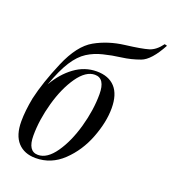

<svg xmlns="http://www.w3.org/2000/svg" viewBox="-144 -894 910 1016"><g transform="rotate(20 311.5 -386.0)"><path d="M317.9 -507.8Q267.1 -507.8 221.4 -442.9Q175.8 -377.9 148.4 -280.3Q121.1 -182.6 121.1 -94.2Q121.1 -5.9 178.2 -5.9Q229.5 -5.9 274.9 -70.8Q320.3 -135.7 347.7 -232.9Q375 -330.1 375 -418.9Q375 -507.8 317.9 -507.8ZM171.9 14.2Q107.9 14.2 71.5 -25.6Q35.2 -65.4 35.2 -143.1V-144Q35.2 -202.1 49.8 -277.8Q71.8 -374 123.5 -495.4Q175.3 -616.7 248.3 -657.7Q321.3 -698.7 412.6 -710Q503.9 -721.2 541 -732.4Q578.1 -743.7 608.9 -786.1L623 -782.2Q570.8 -685.5 520.3 -667Q469.7 -648.4 417.7 -641.8Q365.7 -635.3 319.3 -623.5Q272.5 -612.3 234.1 -587.9Q195.8 -563.5 163.6 -513.4Q131.3 -463.4 99.6 -374.5Q139.2 -443.8 196.3 -485.8Q253.4 -527.8 320.8 -527.8Q388.2 -527.8 424.6 -488.3Q460.9 -448.7 460.9 -370.6Q460.9 -292.5 426 -201.9Q391.1 -111.3 325.2 -48.6Q259.3 14.2 171.9 14.2Z"/></g></svg>

Font: PlayfairDisplay-Italic
Style: Italic
Weight: 400
Italic angle: -14°
Designer: Claus Eggers Sørensen
Foundry: Claus Eggers Sørensen
Version: Version 1.002;PS 001.002;hotconv 1.0.70;makeotf.lib2.5.58329